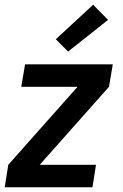

<svg xmlns="http://www.w3.org/2000/svg" viewBox="-24 -792 519 812"><path d="M-4 0 11 -95 304 -425H66L82 -520H453L437 -425L144 -95H382L367 0ZM264 -574 212 -626 370 -772 433 -708Z"/></svg>

Font: Iosevka QP
Style: Bold Italic
Weight: 700
Italic angle: -9°
Designer: Belleve Invis
Foundry: Belleve Invis
Version: Version 20.0.0; ttfautohint (v1.8.4)